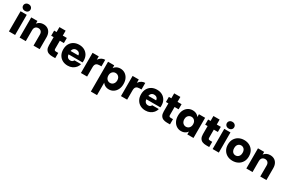

<svg xmlns="http://www.w3.org/2000/svg" viewBox="191 -2567 6857 4598"><g transform="rotate(30 3619.5 -267.5)"><path d="M61.8 0V-557.9H232.9V0ZM148.3 -616.1Q102.5 -616.1 74.4 -642.6Q46.3 -669.2 46.3 -708.1Q46.3 -747.5 74.4 -774.4Q102.5 -801.2 148.3 -801.2Q193.6 -801.2 221.5 -774.4Q249.4 -747.5 249.4 -708.1Q249.4 -669.2 221.5 -642.6Q193.6 -616.1 148.3 -616.1Z M356.8 0V-557.9H527.9V0ZM742 0V-303.2Q742 -360.8 712.7 -391.1Q683.4 -421.4 635.2 -421.4Q602.7 -421.4 578.5 -407.8Q554.4 -394.2 541.1 -367.9Q527.9 -341.6 527.9 -303.2L505.8 -442Q518.8 -476.3 545.7 -504.2Q572.6 -532.2 610.8 -548.2Q649 -564.2 696.6 -564.2Q761.6 -564.2 810 -535.9Q858.3 -507.5 885.2 -454.2Q912 -400.9 912 -326.1V0Z M1057.8 -194.2V-694.3H1229.3V-192.1Q1229.3 -167.4 1240.9 -156Q1252.5 -144.7 1281.2 -144.7H1342.2V0H1255.3Q1197.4 0 1152.9 -18.4Q1108.4 -36.9 1083.1 -79.3Q1057.8 -121.8 1057.8 -194.2ZM1341.1 -416.3H990.1V-557.9H1341.1Z M1552.8 -238.3 1553.3 -332.9H1788.5Q1788 -355.9 1779.7 -373.5Q1771.4 -391.1 1756.7 -403.5Q1742.1 -415.9 1723 -422.3Q1704 -428.6 1682.5 -428.6Q1650.6 -428.6 1625.6 -414.2Q1600.6 -399.8 1586.5 -372Q1572.3 -344.3 1572.3 -303.5V-254.7Q1572.3 -213.2 1586.7 -185.4Q1601.1 -157.6 1625.5 -144.2Q1649.9 -130.9 1679.1 -130.9Q1715.7 -130.9 1736.4 -146.7Q1757.1 -162.6 1767.9 -184.6H1950Q1936.6 -130.3 1900.2 -86.8Q1863.9 -43.3 1809.2 -17.7Q1754.5 7.9 1684.9 7.9Q1603.2 7.9 1539.7 -26.8Q1476.1 -61.5 1439.5 -126.3Q1403 -191.1 1403 -279.2Q1403 -367.8 1439.1 -432Q1475.1 -496.3 1538.7 -531.1Q1602.3 -565.8 1684.9 -565.8Q1767.1 -565.8 1829.4 -531.8Q1891.8 -497.8 1927.6 -435.5Q1963.5 -373.2 1963.5 -287.9Q1963.5 -276.1 1962.7 -263.4Q1962 -250.7 1960 -238.3Z M2223.9 -258.8 2178.8 -309.4Q2178.8 -359 2194.7 -404.9Q2210.6 -450.9 2239.9 -486.9Q2269.1 -522.9 2309.5 -543.6Q2349.9 -564.2 2399.4 -564.2V-383.4H2352.5Q2322 -383.4 2297.8 -377.2Q2273.6 -371 2257.4 -357.2Q2241.3 -343.3 2232.6 -319.1Q2223.9 -294.9 2223.9 -258.8ZM2052.8 0V-557.9H2223.9V0Z M2651.9 -479Q2667.7 -503.6 2692.1 -523Q2716.4 -542.5 2750 -554.1Q2783.5 -565.8 2824.3 -565.8Q2893.1 -565.8 2948.7 -531.1Q3004.3 -496.3 3036.9 -432.3Q3069.6 -368.3 3069.6 -280.1Q3069.6 -191.9 3036.9 -127.4Q3004.3 -62.9 2948.7 -27.5Q2893.1 7.9 2824.3 7.9Q2783.5 7.9 2750 -4Q2716.4 -15.9 2692.1 -35.6Q2667.7 -55.3 2651.9 -78.4V266.2H2480.8V-557.9H2651.9ZM2896 -280.1Q2896 -324.8 2878.8 -355Q2861.7 -385.2 2833.8 -400.9Q2805.8 -416.6 2773.4 -416.6Q2741.5 -416.6 2713.5 -400.7Q2685.6 -384.7 2668.5 -354Q2651.3 -323.4 2651.3 -279.2Q2651.3 -235 2668.5 -204.1Q2685.6 -173.2 2713.5 -157.2Q2741.5 -141.2 2773.4 -141.2Q2805.8 -141.2 2833.8 -157.4Q2861.7 -173.6 2878.8 -204.8Q2896 -235.9 2896 -280.1Z M3330.9 -258.8 3285.8 -309.4Q3285.8 -359 3301.7 -404.9Q3317.6 -450.9 3346.9 -486.9Q3376.1 -522.9 3416.5 -543.6Q3456.9 -564.2 3506.4 -564.2V-383.4H3459.5Q3429 -383.4 3404.8 -377.2Q3380.6 -371 3364.4 -357.2Q3348.3 -343.3 3339.6 -319.1Q3330.9 -294.9 3330.9 -258.8ZM3159.8 0V-557.9H3330.9V0Z M3703.8 -238.3 3704.3 -332.9H3939.5Q3939 -355.9 3930.7 -373.5Q3922.4 -391.1 3907.7 -403.5Q3893.1 -415.9 3874 -422.3Q3855 -428.6 3833.5 -428.6Q3801.6 -428.6 3776.6 -414.2Q3751.6 -399.8 3737.5 -372Q3723.3 -344.3 3723.3 -303.5V-254.7Q3723.3 -213.2 3737.7 -185.4Q3752.1 -157.6 3776.5 -144.2Q3800.9 -130.9 3830.1 -130.9Q3866.7 -130.9 3887.4 -146.7Q3908.1 -162.6 3918.9 -184.6H4101Q4087.6 -130.3 4051.2 -86.8Q4014.9 -43.3 3960.2 -17.7Q3905.5 7.9 3835.9 7.9Q3754.2 7.9 3690.7 -26.8Q3627.1 -61.5 3590.5 -126.3Q3554 -191.1 3554 -279.2Q3554 -367.8 3590.1 -432Q3626.1 -496.3 3689.7 -531.1Q3753.3 -565.8 3835.9 -565.8Q3918.1 -565.8 3980.4 -531.8Q4042.8 -497.8 4078.6 -435.5Q4114.5 -373.2 4114.5 -287.9Q4114.5 -276.1 4113.7 -263.4Q4113 -250.7 4111 -238.3Z M4230.8 -194.2V-694.3H4402.3V-192.1Q4402.3 -167.4 4413.9 -156Q4425.5 -144.7 4454.2 -144.7H4515.2V0H4428.3Q4370.4 0 4325.9 -18.4Q4281.4 -36.9 4256.1 -79.3Q4230.8 -121.8 4230.8 -194.2ZM4514.1 -416.3H4163.1V-557.9H4514.1Z M4576 -280.1Q4576 -368.3 4608.9 -432.3Q4641.8 -496.3 4697.6 -531.1Q4753.5 -565.8 4821.8 -565.8Q4864 -565.8 4897.1 -554.1Q4930.1 -542.5 4954.8 -523.2Q4979.4 -504 4994.3 -479.5V-557.9H5165.3V0H4994.3V-79.4Q4979.4 -54.8 4954.3 -35.1Q4929.2 -15.4 4895.9 -3.7Q4862.6 7.9 4820.8 7.9Q4753 7.9 4697.2 -27.5Q4641.3 -62.9 4608.7 -127.4Q4576 -191.9 4576 -280.1ZM4994.3 -279.2Q4994.3 -323.4 4977.1 -354Q4960 -384.7 4932.3 -400.7Q4904.6 -416.6 4872.2 -416.6Q4840.2 -416.6 4812.3 -400.9Q4784.3 -385.2 4767.2 -355Q4750.1 -324.8 4750.1 -280.1Q4750.1 -235.9 4767.2 -204.8Q4784.3 -173.6 4812.3 -157.4Q4840.2 -141.2 4872.2 -141.2Q4904.6 -141.2 4932.3 -157.2Q4960 -173.2 4977.1 -204.1Q4994.3 -235 4994.3 -279.2Z M5315.8 -194.2V-694.3H5487.3V-192.1Q5487.3 -167.4 5498.9 -156Q5510.5 -144.7 5539.2 -144.7H5600.2V0H5513.3Q5455.4 0 5410.9 -18.4Q5366.4 -36.9 5341.1 -79.3Q5315.8 -121.8 5315.8 -194.2ZM5599.1 -416.3H5248.1V-557.9H5599.1Z M5694.8 0V-557.9H5865.9V0ZM5781.3 -616.1Q5735.5 -616.1 5707.4 -642.6Q5679.3 -669.2 5679.3 -708.1Q5679.3 -747.5 5707.4 -774.4Q5735.5 -801.2 5781.3 -801.2Q5826.6 -801.2 5854.5 -774.4Q5882.4 -747.5 5882.4 -708.1Q5882.4 -669.2 5854.5 -642.6Q5826.6 -616.1 5781.3 -616.1Z M6244.1 7.9Q6162.4 7.9 6097.3 -26.8Q6032.1 -61.5 5994.3 -126.3Q5956.5 -191.1 5956.5 -279.2Q5956.5 -367.8 5994.8 -432Q6033.1 -496.3 6098.9 -531.1Q6164.8 -565.8 6246.5 -565.8Q6328.6 -565.8 6394.3 -531.1Q6459.9 -496.3 6498.2 -432Q6536.5 -367.8 6536.5 -279.2Q6536.5 -191.1 6497.7 -126.3Q6458.9 -61.5 6392.6 -26.8Q6326.3 7.9 6244.1 7.9ZM6244.1 -140.2Q6275 -140.2 6301.8 -155.4Q6328.7 -170.6 6345.6 -201.6Q6362.4 -232.5 6362.4 -279.2Q6362.4 -326.8 6345.8 -357.3Q6329.2 -387.7 6302.8 -402.7Q6276.4 -417.7 6245.5 -417.7Q6215.2 -417.7 6188.8 -402.7Q6162.3 -387.7 6146.2 -357.3Q6130.1 -326.8 6130.1 -279.2Q6130.1 -232.5 6145.7 -201.6Q6161.4 -170.6 6187.3 -155.4Q6213.3 -140.2 6244.1 -140.2Z M6626.8 0V-557.9H6797.9V0ZM7012 0V-303.2Q7012 -360.8 6982.7 -391.1Q6953.4 -421.4 6905.2 -421.4Q6872.7 -421.4 6848.5 -407.8Q6824.4 -394.2 6811.1 -367.9Q6797.9 -341.6 6797.9 -303.2L6775.8 -442Q6788.8 -476.3 6815.7 -504.2Q6842.6 -532.2 6880.8 -548.2Q6919 -564.2 6966.6 -564.2Q7031.6 -564.2 7080 -535.9Q7128.3 -507.5 7155.2 -454.2Q7182 -400.9 7182 -326.1V0Z"/></g></svg>

Font: Poppins Variable
Style: Regular
Weight: 100
Designer: Jonny Pinhorn
Foundry: Indian Type Foundry
Version: Version 6.000